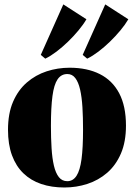

<svg xmlns="http://www.w3.org/2000/svg" viewBox="-20 -820 594 852"><path d="M15.5 -244Q15.5 -316.5 38 -368.5Q60.5 -420.5 99.2 -454Q138 -487.5 187 -503.5Q236 -519.5 289 -519.5Q367 -519.5 423 -491.2Q479 -463 509 -406Q539 -349 539 -262.5Q539 -190.5 516.5 -138.5Q494 -86.5 455.5 -53.2Q417 -20 368 -4Q319 12 265.5 12Q209 12 163 -3.5Q117 -19 84 -50.8Q51 -82.5 33.2 -130.8Q15.5 -179 15.5 -244ZM278.5 -16Q304 -16 319.5 -39.8Q335 -63.5 341.8 -114Q348.5 -164.5 348.5 -244.5Q348.5 -299 345.8 -344.2Q343 -389.5 335.5 -422.5Q328 -455.5 314.2 -473.5Q300.5 -491.5 279 -491.5Q251.5 -491.5 235.5 -468Q219.5 -444.5 212.8 -393.8Q206 -343 206 -261Q206 -207.5 208.8 -162.8Q211.5 -118 219.2 -85Q227 -52 241.2 -34Q255.5 -16 278.5 -16ZM366.5 -560 347 -576.5 447 -800.5 549.5 -734.5Q535.5 -710.5 514.2 -685Q493 -659.5 468 -635.2Q443 -611 417 -591.2Q391 -571.5 367.5 -560ZM180.5 -560 161 -576.5 261 -800.5 363.5 -734.5Q349.5 -710.5 328.2 -685Q307 -659.5 282 -635.2Q257 -611 231 -591.2Q205 -571.5 181.5 -560Z"/></svg>

Font: Merriweather 144pt Black
Style: Regular
Weight: 900
Version: Version 2.100